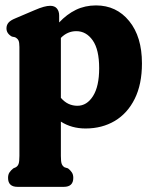

<svg xmlns="http://www.w3.org/2000/svg" viewBox="-20 -474 578 727"><path d="M204 -415.5V-389Q233 -420 267.5 -436.8Q302 -453.5 343.5 -453.5Q421 -453.5 469.2 -394.2Q517.5 -335 517.5 -234Q517.5 -155 490.2 -100Q463 -45 414.8 -16.2Q366.5 12.5 304 12.5Q251 12.5 210.5 -13.5V116.5Q210.5 138.5 213.8 146.8Q217 155 224.5 159.5L237.5 163.5Q246.5 170.5 252 178.8Q257.5 187 257.5 199.5Q257.5 233.5 221.5 233.5H46.5Q10.5 233.5 10.5 199.5Q10.5 187 15.8 179Q21 171 30.5 163.5L39.5 159.5Q47 155.5 50.2 147Q53.5 138.5 53.5 116.5V-296Q53.5 -314 49.8 -321.2Q46 -328.5 37 -333L25 -335.5Q4.5 -347 4.5 -366.5Q4.5 -379 12 -388Q19.5 -397 38 -404.5L108.5 -434.5Q131.5 -444.5 145.5 -448.2Q159.5 -452 170 -452Q187 -452 195.5 -441.8Q204 -431.5 204 -415.5ZM269 -356Q235.5 -356 210.5 -330.5V-103.5Q224.5 -87.5 240 -80.5Q255.5 -73.5 273 -73.5Q309 -73.5 332.2 -110.2Q355.5 -147 355.5 -215.5Q355.5 -286.5 331 -321.2Q306.5 -356 269 -356Z"/></svg>

Font: Fraunces 144pt S100
Style: Bold
Weight: 700
Version: Version 1.000; ttfautohint (v1.8.3)